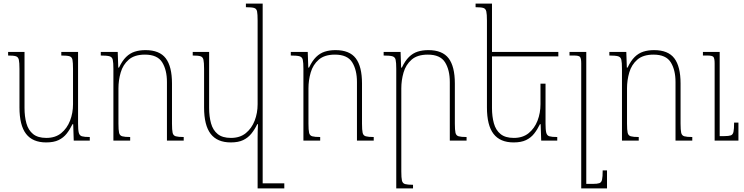

<svg xmlns="http://www.w3.org/2000/svg" viewBox="-20 -780 4127 1065"><path d="M236 10Q161 10 124.5 -37.5Q88 -85 88 -184V-398Q88 -433 84.5 -448.5Q81 -464 68 -468Q55 -472 25 -472V-492H116V-181Q116 -134 126.5 -96Q137 -58 163.5 -36.5Q190 -15 237 -15Q287 -15 319.5 -41.5Q352 -68 368.5 -110.5Q385 -153 385 -202V-398Q385 -433 382 -448.5Q379 -464 365.5 -468Q352 -472 320 -472V-492H413V-94Q413 -60 417 -44Q421 -28 434.5 -24Q448 -20 478 -20V0H389L386 -91H382Q368 -62 350 -39Q332 -16 305 -3Q278 10 236 10Z M999 -20V0H906V-325Q906 -392 879.5 -434.5Q853 -477 784 -477Q726 -477 694 -449Q662 -421 649.5 -378Q637 -335 637 -290V-94Q637 -59 640.5 -43.5Q644 -28 658 -24Q672 -20 702 -20V0H609V-398Q609 -433 605.5 -448.5Q602 -464 587 -468Q572 -472 539 -472V-492H633L636 -405H640Q658 -443 679.5 -464Q701 -485 727.5 -493.5Q754 -502 787 -502Q865 -502 899.5 -456.5Q934 -411 934 -317V-94Q934 -59 937.5 -43.5Q941 -28 955 -24Q969 -20 999 -20Z M1260 10Q1185 10 1148.5 -37.5Q1112 -85 1112 -184V-398Q1112 -433 1108.5 -448.5Q1105 -464 1092 -468Q1079 -472 1049 -472V-492H1140V-181Q1140 -134 1150.5 -96Q1161 -58 1187.5 -36.5Q1214 -15 1261 -15Q1311 -15 1343.5 -41.5Q1376 -68 1392.5 -110.5Q1409 -153 1409 -202V-666Q1409 -701 1406 -716.5Q1403 -732 1389.5 -736Q1376 -740 1344 -740V-760H1437V265H1409V-18Q1409 -36 1409.5 -54.5Q1410 -73 1411 -91H1407Q1393 -62 1374.5 -39Q1356 -16 1329 -3Q1302 10 1260 10ZM1427 265V237H1557V265Z M2053 -20V0H1960V-325Q1960 -392 1933.5 -434.5Q1907 -477 1838 -477Q1780 -477 1748 -449Q1716 -421 1703.5 -378Q1691 -335 1691 -290V-94Q1691 -59 1694.5 -43.5Q1698 -28 1712 -24Q1726 -20 1756 -20V0H1663V-398Q1663 -433 1659.5 -448.5Q1656 -464 1641 -468Q1626 -472 1593 -472V-492H1687L1690 -405H1694Q1712 -443 1733.5 -464Q1755 -485 1781.5 -493.5Q1808 -502 1841 -502Q1919 -502 1953.5 -456.5Q1988 -411 1988 -317V-94Q1988 -59 1991.5 -43.5Q1995 -28 2009 -24Q2023 -20 2053 -20Z M2568 -20V0H2475V-325Q2475 -392 2448.5 -434.5Q2422 -477 2353 -477Q2295 -477 2263 -449Q2231 -421 2218.5 -378Q2206 -335 2206 -290V171Q2206 206 2209.5 221.5Q2213 237 2227 241Q2241 245 2271 245V265H2178V-398Q2178 -433 2174.5 -448.5Q2171 -464 2156 -468Q2141 -472 2108 -472V-492H2202L2205 -405H2209Q2227 -443 2248.5 -464Q2270 -485 2296.5 -493.5Q2323 -502 2356 -502Q2434 -502 2468.5 -456.5Q2503 -411 2503 -317V-94Q2503 -59 2506.5 -43.5Q2510 -28 2524 -24Q2538 -20 2568 -20Z M3006 -316V-94Q3006 -60 3010 -44Q3014 -28 3027.5 -24Q3041 -20 3071 -20V0H2982L2979 -91H2975Q2961 -62 2943 -39Q2925 -16 2898 -3Q2871 10 2829 10Q2754 10 2717.5 -37.5Q2681 -85 2681 -184V-666Q2681 -701 2677.5 -716.5Q2674 -732 2661 -736Q2648 -740 2618 -740V-760H2709V-181Q2709 -134 2719.5 -96Q2730 -58 2756.5 -36.5Q2783 -15 2830 -15Q2880 -15 2912.5 -41.5Q2945 -68 2961.5 -110.5Q2978 -153 2978 -202V-316ZM2697 -467V-492H3077V-467Z M3347 165V265H3204V-428Q3204 -457 3197 -464.5Q3190 -472 3164 -472H3139V-492H3232V240H3268Q3293 240 3304.5 236Q3316 232 3319.5 216.5Q3323 201 3323 165Z M3820 -20V0H3727V-325Q3727 -392 3700.5 -434.5Q3674 -477 3605 -477Q3547 -477 3515 -449Q3483 -421 3470.5 -378Q3458 -335 3458 -290V-94Q3458 -59 3461.5 -43.5Q3465 -28 3479 -24Q3493 -20 3523 -20V0H3430V-398Q3430 -433 3426.5 -448.5Q3423 -464 3408 -468Q3393 -472 3360 -472V-492H3454L3457 -405H3461Q3479 -443 3500.5 -464Q3522 -485 3548.5 -493.5Q3575 -502 3608 -502Q3686 -502 3720.5 -456.5Q3755 -411 3755 -317V-94Q3755 -59 3758.5 -43.5Q3762 -28 3776 -24Q3790 -20 3820 -20ZM4076 -100V0H3944V-428Q3944 -457 3937 -464.5Q3930 -472 3904 -472H3879V-492H3972V-25H3997Q4022 -25 4033.5 -29Q4045 -33 4048.5 -48.5Q4052 -64 4052 -100Z"/></svg>

Font: Noto Serif Armenian Thin
Style: Regular
Weight: 250
Version: Version 2.007